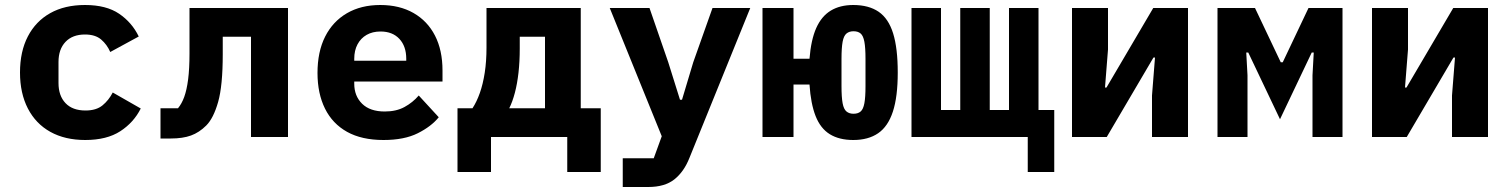

<svg xmlns="http://www.w3.org/2000/svg" viewBox="-20 -548 6040 768"><path d="M321 12Q240 12 181.5 -20.5Q123 -53 91.5 -114Q60 -175 60 -258Q60 -342 91.5 -402.5Q123 -463 181 -495.5Q239 -528 320 -528Q405 -528 456.5 -493Q508 -458 535 -402L421 -340Q408 -370 384.5 -390Q361 -410 320 -410Q270 -410 242 -380.5Q214 -351 214 -300V-216Q214 -165 242 -135.5Q270 -106 322 -106Q365 -106 390 -126.5Q415 -147 431 -178L543 -114Q515 -58 461 -23Q407 12 321 12Z M622 -115H692Q707 -133 717 -160.5Q727 -188 732.5 -230.5Q738 -273 738 -335V-516H1132V0H984V-401H871V-331Q871 -205 852.5 -140Q834 -75 805 -46Q777 -18 744 -6Q711 6 663 6H622Z M1514 12Q1427 12 1368.5 -20.5Q1310 -53 1280 -113.5Q1250 -174 1250 -256Q1250 -341 1280.5 -401.5Q1311 -462 1367.5 -495Q1424 -528 1501 -528Q1578 -528 1634 -496Q1690 -464 1720 -405.5Q1750 -347 1750 -266V-222H1397V-213Q1397 -164 1428.5 -133Q1460 -102 1519 -102Q1565 -102 1598 -120Q1631 -138 1655 -166L1735 -79Q1705 -42 1651 -15Q1597 12 1514 12ZM1502 -422Q1470 -422 1446.5 -408.5Q1423 -395 1410 -370.5Q1397 -346 1397 -313V-305H1605V-313Q1605 -363 1577.5 -392.5Q1550 -422 1502 -422Z M1810 -115H1870Q1887 -141 1899.5 -176.5Q1912 -212 1919 -257.5Q1926 -303 1926 -358V-516H2303V-115H2383V140H2249V0H1944V140H1810ZM2160 -115V-401H2059V-354Q2059 -302 2054 -257.5Q2049 -213 2039.5 -177Q2030 -141 2017 -115Z M2471 200V85H2595L2627 -3L2419 -516H2578L2653 -299L2700 -149H2708L2753 -299L2830 -516H2981L2738 83Q2716 139 2677.5 169.5Q2639 200 2573 200Z M3393 12Q3337 12 3299.5 -11Q3262 -34 3242.5 -83.5Q3223 -133 3218 -210H3154V0H3030V-516H3154V-313H3218Q3224 -389 3245 -436Q3266 -483 3303 -505.5Q3340 -528 3393 -528Q3455 -528 3494.5 -501Q3534 -474 3552.5 -414.5Q3571 -355 3571 -258Q3571 -161 3551.5 -101.5Q3532 -42 3492.5 -15Q3453 12 3393 12ZM3394 -93Q3412 -93 3422.5 -102Q3433 -111 3437.5 -135Q3442 -159 3442 -204V-312Q3442 -357 3437.5 -381Q3433 -405 3422.5 -414Q3412 -423 3394 -423Q3377 -423 3366 -414Q3355 -405 3350.5 -381Q3346 -357 3346 -312V-204Q3346 -159 3350.5 -135Q3355 -111 3366 -102Q3377 -93 3394 -93Z M4091 0H3626V-516H3744V-108H3821V-516H3939V-108H4016V-516H4134V-108H4197V140H4091Z M4268 0V-516H4412V-350L4400 -198H4406L4436 -249L4593 -516H4732V0H4588V-166L4600 -318H4594L4591 -313L4407 0Z M4850 0V-516H5000L5103 -299H5111L5214 -516H5350V0H5230V-247L5235 -338H5227L5100 -71L4973 -338H4965L4970 -247V0Z M5468 0V-516H5612V-350L5600 -198H5606L5636 -249L5793 -516H5932V0H5788V-166L5800 -318H5794L5791 -313L5607 0Z"/></svg>

Font: Lilex
Style: Regular
Weight: 400
Monospace: yes
Designer: Mike Abbink, Paul van der Laan, Pieter van Rosmalen, Mikhael Khrustik
Foundry: Mikhael Khrustik
Version: Version 2.510